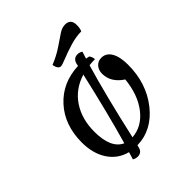

<svg xmlns="http://www.w3.org/2000/svg" viewBox="-248 -995 1223 1223"><g transform="rotate(-45 363.5 -383.5)"><path d="M339 -675Q316 -675 307 -719Q365 -742 413 -774.5Q461 -807 489.5 -826Q518 -845 546 -845Q597 -845 597 -790Q597 -758 588 -741Q541 -741 486.5 -724.5Q432 -708 392 -691.5Q352 -675 339 -675ZM279 78Q260 78 244 68Q247 60 252 43Q257 26 259 18Q180 -2 135 -70Q90 -138 90 -238Q90 -394 181 -494Q272 -594 418 -600Q420 -610 421 -616Q431 -655 468 -655Q487 -655 502 -644Q497 -629 487 -597Q491 -596 499 -594.5Q507 -593 511 -592Q523 -577 525 -554Q498 -554 473 -551Q411 -341 342 -33Q433 -40 495 -119.5Q557 -199 570 -326Q491 -378 491 -456Q491 -489 510 -510.5Q529 -532 559 -532Q602 -532 625.5 -492Q649 -452 649 -380Q649 -213 556 -95.5Q463 22 328 25Q328 28 327 32Q326 36 325 39Q316 78 279 78ZM195 -230Q195 -81 278 -43Q336 -244 403 -537Q303 -506 249 -425Q195 -344 195 -230Z"/></g></svg>

Font: Lemonada Light
Style: Regular
Weight: 300
Designer: Mohamed Gaber (Arabic), Eduardo Tunni (Latin)
Foundry: Kief Type Foundry
Version: Version 4.004